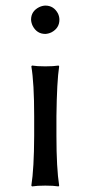

<svg xmlns="http://www.w3.org/2000/svg" viewBox="-20 -668 321 691"><path d="M91.8 -597.2Q91.8 -627.4 120.6 -642.1Q131.8 -647.5 143.1 -647.9Q173.3 -647.9 188.5 -619.6Q193.8 -608.4 193.8 -597.2Q193.8 -566.9 165.5 -551.8Q154.3 -546.4 143.1 -545.9Q112.8 -545.9 97.7 -574.7Q92.3 -585.9 91.8 -597.2ZM103 -250Q103 -369.1 92.8 -429.2L95.2 -432.1Q113.3 -429.2 143.1 -429.2Q172.9 -429.2 190.9 -432.1L192.9 -429.2Q184.6 -375 183.1 -250V-179.2Q183.1 -63 192.9 0L190.9 2.9Q172.9 0 143.1 0Q113.3 0 95.2 2.9L92.8 0Q102.5 -61 103 -179.2Z"/></svg>

Font: Linux Biolinum O
Style: Regular
Weight: 400
Designer: Philipp H. Poll
Foundry: Philipp H. Poll
Version: Version 1.0.4